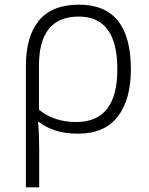

<svg xmlns="http://www.w3.org/2000/svg" viewBox="-20 -563 640 823"><path d="M147 -93V-282Q147 -492 318 -492Q483 -492 483 -266Q483 -40 307 -40Q211 -40 147 -93ZM148 240V77Q148 47 147 19.5Q146 -8 143 -40H147Q175 -18 216.5 -4Q258 10 315 10Q428 10 484.5 -63Q541 -136 541 -266Q541 -543 319 -543Q203 -543 147 -475Q91 -407 91 -280V240Z"/></svg>

Font: Noto Sans Mono UI Light
Style: Regular
Weight: 300
Designer: Monotype Design team
Foundry: Monotype Imaging Inc.
Version: 1.000